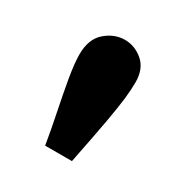

<svg xmlns="http://www.w3.org/2000/svg" viewBox="-81 -766 373 394"><g transform="rotate(30 106.0 -569.0)"><path d="M75.2 -433.6Q69.8 -466.8 62 -504.6Q54.2 -542.5 48.3 -576.4Q42.5 -610.4 42.5 -631.3Q42.5 -667.5 63.2 -685.5Q84 -703.6 108.9 -703.6Q132.3 -703.6 151.6 -687.3Q170.9 -670.9 170.9 -638.7Q170.9 -621.6 168.5 -599.9Q166 -578.1 159.2 -539.8Q152.3 -501.5 138.7 -433.6Z"/></g></svg>

Font: Kameron
Style: Regular
Weight: 400
Designer: Vernon Adams
Foundry: Vernon Adams
Version: Version 1.100